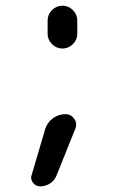

<svg xmlns="http://www.w3.org/2000/svg" viewBox="-20 -575 425 683"><path d="M149.4 -455.1V-502Q149.4 -523.4 165 -539.1Q180.7 -554.7 202.1 -554.7Q223.6 -554.7 239.3 -539.1Q254.9 -523.4 254.9 -502V-455.1Q254.9 -433.6 239.3 -418Q223.6 -402.3 202.1 -402.3Q180.7 -402.3 165 -418Q149.4 -433.6 149.4 -455.1ZM140.6 -115.2Q147.5 -138.7 167.5 -153.8Q187.5 -168.9 212.9 -168.9Q232.4 -168.9 244.1 -152.3Q251 -142.6 251 -131.8Q251 -124 248 -117.2L181.6 47.9Q174.8 66.4 158.7 77.1Q142.6 87.9 123 87.9Q107.4 87.9 97.7 75.2Q90.8 66.4 90.8 56.6Q90.8 51.8 92.8 46.9Z"/></svg>

Font: Gen Jyuu GothicX Regular
Style: Regular
Weight: 400
Designer: [Source Han Sans]
Ryoko NISHIZUKA  (kana & ideographs); Paul D. Hunt (Latin, Greek & Cyrillic); Wenlong ZHANG  (bopomofo
Version: Version 1.002.20150607